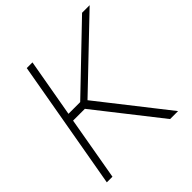

<svg xmlns="http://www.w3.org/2000/svg" viewBox="-198 -899 1048 1048"><g transform="rotate(-45 326.0 -375.0)"><path d="M523 0 233.5 -368.5H142.5L78 0H34.5L166.5 -750H210.5L151 -412.5H241.5L593.5 -750H652L277 -391.5L584.5 0Z"/></g></svg>

Font: Russisch Sans ExtraLight
Style: Italic
Weight: 200
Width: 4
Italic angle: -10°
Designer: Michael Sharanda (font) & Cristiano Sobral (main changes)
Foundry: Michael Sharanda
Version: Version 2.00;September 8, 2020;FontCreator 13.0.0.2681 64-bi